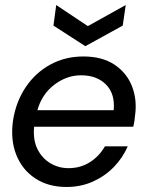

<svg xmlns="http://www.w3.org/2000/svg" viewBox="-20 -733 597 765"><path d="M245 12Q172 12 120 -22.5Q68 -57 44.5 -117Q21 -177 32 -254Q44 -329 83 -386.5Q122 -444 181 -476Q240 -508 312 -508Q387 -508 436 -475.5Q485 -443 506 -389Q527 -335 518 -272Q517 -261 515.5 -250.5Q514 -240 511 -228H116Q111 -176 129 -139.5Q147 -103 180 -83Q213 -63 253 -63Q301 -63 338.5 -87Q376 -111 398 -150H489Q469 -104 433.5 -67.5Q398 -31 350 -9.5Q302 12 245 12ZM303 -433Q246 -433 196.5 -395.5Q147 -358 129 -294H433Q439 -359 402.5 -396Q366 -433 303 -433ZM320 -549 193 -631 204 -713 330 -629 481 -713 469 -631Z"/></svg>

Font: Host Grotesk
Style: Italic
Weight: 400
Italic angle: -8°
Designer: Doğukan Karapınar based on Poppins by Indian Type Foundry, Jonny Pinhorn
Foundry: Element Type
Version: Version 1.001; ttfautohint (v1.8.4.7-5d5b)